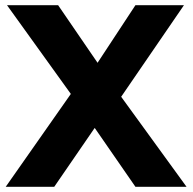

<svg xmlns="http://www.w3.org/2000/svg" viewBox="-20 -720 742 740"><path d="M2 0 253 -358 7 -700H204L356 -478L502 -700H689L447 -347L699 0H502L345 -227L189 0Z"/></svg>

Font: Readex Pro bold
Style: Bold
Weight: 700
Designer: Bonnie Shaver-Troup, Thomas Jockin
Foundry: Lexend
Version: Version 1.200; ttfautohint (v1.8.3)